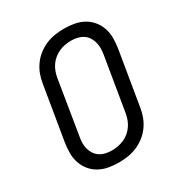

<svg xmlns="http://www.w3.org/2000/svg" viewBox="-175 -870 950 1005"><g transform="rotate(-30 300.0 -367.5)"><path d="M254 8Q223 8 193 2.5Q163 -3 137.5 -17Q112 -31 93.5 -53.5Q75 -76 65.5 -104Q56 -132 56 -162.5Q56 -193 61 -225L115 -550Q119 -577 129 -603.5Q139 -630 156 -653.5Q173 -677 196.5 -695Q220 -713 246.5 -724Q273 -735 300.5 -739Q328 -743 355 -743Q355 -743 355 -743Q355 -743 355 -743Q386 -743 416 -737.5Q446 -732 471.5 -718Q497 -704 515.5 -681.5Q534 -659 543.5 -631Q553 -603 553 -572.5Q553 -542 548 -510L494 -185Q490 -158 480 -131.5Q470 -105 453 -81.5Q436 -58 412.5 -40Q389 -22 362.5 -11Q336 0 308.5 4Q281 8 254 8Q254 8 254 8Q254 8 254 8ZM255 -65Q273 -65 291.5 -68.5Q310 -72 327.5 -79.5Q345 -87 360 -99.5Q375 -112 386 -128Q397 -144 403.5 -161.5Q410 -179 413 -197L467 -522Q470 -542 470 -560.5Q470 -579 465 -596.5Q460 -614 450 -628.5Q440 -643 425 -652.5Q410 -662 391.5 -666Q373 -670 354 -670Q336 -670 317.5 -666.5Q299 -663 282 -655.5Q265 -648 249.5 -635.5Q234 -623 223 -607Q212 -591 205.5 -573.5Q199 -556 196 -538L143 -213Q139 -193 139 -174.5Q139 -156 144 -138.5Q149 -121 159 -106.5Q169 -92 184 -82.5Q199 -73 217.5 -69Q236 -65 255 -65Z"/></g></svg>

Font: Iosevka SS04 Extended
Style: Italic
Weight: 400
Width: 7
Italic angle: -9°
Monospace: yes
Designer: Belleve Invis
Foundry: Belleve Invis
Version: Version 19.0.0; ttfautohint (v1.8.4)